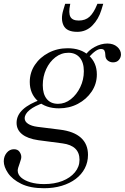

<svg xmlns="http://www.w3.org/2000/svg" viewBox="-67 -709 662 1019"><path d="M167 290Q93 290 45.5 266.5Q-2 243 -24.5 209.5Q-47 176 -47 147Q-47 121 -31.5 102Q-16 83 7 83Q27 83 36.5 96.5Q46 110 46 124Q46 130 44 137Q42 144 37 159Q27 185 27 196Q27 217 45 233Q63 249 94.5 258.5Q126 268 167 268Q222 268 264 251.5Q306 235 330.5 205.5Q355 176 355 139Q355 64 265 52L136 35Q80 27 50.5 3.5Q21 -20 21 -57Q21 -97 54.5 -128Q88 -159 152 -181L167 -164Q117 -147 90.5 -125.5Q64 -104 64 -81Q64 -64 82 -52Q100 -40 131 -36L251 -21Q325 -12 362.5 22Q400 56 400 113Q400 152 383 184.5Q366 217 335 240.5Q304 264 261 277Q218 290 167 290ZM246 -134Q176 -134 133.5 -173Q91 -212 91 -274Q91 -324 118 -364.5Q145 -405 191 -429Q237 -453 292 -453Q362 -453 404.5 -414.5Q447 -376 447 -314Q447 -264 419.5 -223Q392 -182 346.5 -158Q301 -134 246 -134ZM241 -158Q278 -158 309 -182.5Q340 -207 359 -246.5Q378 -286 378 -331Q378 -378 356 -403.5Q334 -429 296 -429Q258 -429 227 -405Q196 -381 178 -342Q160 -303 160 -257Q160 -210 181 -184Q202 -158 241 -158ZM533 -378Q517 -378 504.5 -388Q492 -398 492 -417Q492 -431 487.5 -440Q483 -449 469 -449Q456 -449 440.5 -438.5Q425 -428 402 -403L384 -413Q401 -441 435 -459.5Q469 -478 503 -478Q535 -478 555 -460.5Q575 -443 575 -420Q575 -404 564 -391Q553 -378 533 -378ZM343 -540Q287 -540 270.5 -573.5Q254 -607 269 -656L279 -689H306L305 -684Q296 -640 306.5 -620Q317 -600 351 -600Q386 -600 408 -620Q430 -640 448 -684L450 -689H481L471 -656Q456 -607 423 -573.5Q390 -540 343 -540Z"/></svg>

Font: Baskervville
Style: Italic
Weight: 400
Italic angle: -18°
Designer: ANRT
Foundry: ANRT
Version: Version 1.100